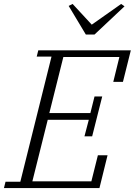

<svg xmlns="http://www.w3.org/2000/svg" viewBox="-35 -953 683 973"><path d="M-7 -32H68L226 -666H151L159 -698H628L588 -538H539L570 -664H286L215 -380H423L444 -464H483L432 -262H393L415 -346H207L129 -34H428L461 -166H510L469 0H-15ZM313 -923 333 -933 430 -828 579 -933 596 -921 444 -778H400Z"/></svg>

Font: IBM Plex Serif Light
Style: Italic
Weight: 300
Italic angle: -14°
Designer: Mike Abbink, Paul van der Laan, Pieter van Rosmalen
Foundry: Bold Monday
Version: Version 3.001